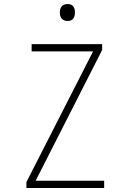

<svg xmlns="http://www.w3.org/2000/svg" viewBox="-20 -933 640 953"><path d="M316 -829C343 -829 352 -848 352 -871C352 -895 342 -913 316 -913C288 -913 277 -895 277 -871C277 -846 289 -829 316 -829ZM111 0H497V-36H157L487 -685V-714H137V-678H442L111 -29Z"/></svg>

Font: Noto Sans Mono ExtraLight
Style: Regular
Weight: 200
Designer: Monotype Design Team
Foundry: Monotype Imaging Inc.
Version: Version 2.014